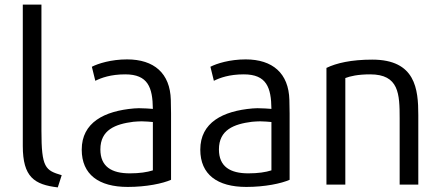

<svg xmlns="http://www.w3.org/2000/svg" viewBox="-20 -800 1934 834"><path d="M248 -39C177 -60 160 -71 160 -232V-780H79V-166C79 -31 129 2 231 14Z M644 -60C619 -52 586 -47 544 -47C465 -47 416 -76 416 -151C416 -236 481 -261 559 -271C572 -272 584 -273 595 -273C614 -273 630 -271 644 -270ZM723 -19V-307C723 -327 722 -347 722 -366C719 -482 649 -542 532 -542C463 -542 406 -524 379 -510L394 -449C420 -462 461 -477 524 -477C623 -477 643 -420 644 -327C630 -328 606 -330 583 -330C576 -330 569 -329 562 -329C433 -318 335 -268 335 -150C335 -42 409 12 535 12C616 12 687 -3 723 -19Z M1159 -60C1134 -52 1101 -47 1059 -47C980 -47 931 -76 931 -151C931 -236 996 -261 1074 -271C1087 -272 1099 -273 1110 -273C1129 -273 1145 -271 1159 -270ZM1238 -19V-307C1238 -327 1237 -347 1237 -366C1234 -482 1164 -542 1047 -542C978 -542 921 -524 894 -510L909 -449C935 -462 976 -477 1039 -477C1138 -477 1158 -420 1159 -327C1145 -328 1121 -330 1098 -330C1091 -330 1084 -329 1077 -329C948 -318 850 -268 850 -150C850 -42 924 12 1050 12C1131 12 1202 -3 1238 -19Z M1797 2V-300C1797 -413 1785 -541 1597 -541C1506 -541 1441 -526 1398 -505V2H1480V-461C1501 -469 1534 -477 1588 -477C1713 -477 1716 -392 1716 -286V2Z"/></svg>

Font: Repo
Style: Regular
Weight: 400
Designer: Stefan Peev
Foundry: Context Ltd
Version: Version 0.000